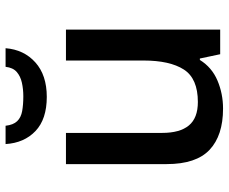

<svg xmlns="http://www.w3.org/2000/svg" viewBox="-84 -706 800 671"><g transform="rotate(-90 315.5 -370.0)"><path d="M548 -539V0H462L447 -71H442Q416 -29 370 -9.5Q324 10 272 10Q178 10 128 -37Q78 -84 78 -187V-539H187V-203Q187 -141 213 -109.5Q239 -78 295 -78Q377 -78 408.5 -127Q440 -176 440 -268V-539ZM483 -750Q478 -686 433.5 -646Q389 -606 313 -606Q235 -606 193.5 -645.5Q152 -685 148 -750H212Q215 -723 228 -709.5Q241 -696 263.5 -692Q286 -688 315 -688Q340 -688 362.5 -693Q385 -698 400 -711Q415 -724 418 -750Z"/></g></svg>

Font: Noto Sans Adlam Medium
Style: Regular
Weight: 500
Version: Version 3.001